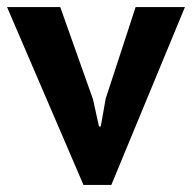

<svg xmlns="http://www.w3.org/2000/svg" viewBox="-34 -520 545 545"><path d="M230 -238 247 -161H252L266 -240L351 -500H491L282 5H203L-14 -500H137Z"/></svg>

Font: PT Sans
Style: Bold
Weight: 700
Version: Version 2.003W OFL; ttfautohint (v1.6)